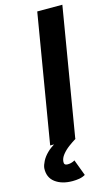

<svg xmlns="http://www.w3.org/2000/svg" viewBox="-164 -750 590 1012"><g transform="rotate(-15 131.0 -244.0)"><path d="M34 0 151 -700H288L171 0ZM100 212Q42 212 6 185Q-30 158 -27 107Q-25 91 -14.5 70.5Q-4 50 15.5 30.5Q35 11 64 -5L173 0Q153 12 131.5 28Q110 44 95 63Q80 82 79 101Q77 120 98 120Q111 120 122 116Q133 112 137 109L170 197Q155 206 137 209Q119 212 100 212Z"/></g></svg>

Font: Figtree
Style: Bold Italic
Weight: 700
Italic angle: -9.5°
Foundry: Erik Kennedy
Version: Version 2.001;gftools[0.9.30]